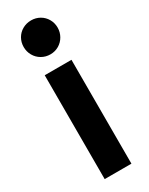

<svg xmlns="http://www.w3.org/2000/svg" viewBox="-201 -799 650 838"><g transform="rotate(-30 124.0 -380.5)"><path d="M56.6 -523.4H191.4V0H56.6ZM38.6 -675.8Q38.6 -699.2 49.8 -718.8Q61 -738.3 80.8 -749.5Q100.6 -760.7 124.5 -760.7Q147.9 -760.7 167.5 -749.5Q187 -738.3 198.2 -718.8Q209.5 -699.2 209.5 -675.8Q209.5 -652.3 198.2 -632.6Q187 -612.8 167.5 -601.3Q147.9 -589.8 124.5 -589.8Q100.6 -589.8 80.8 -601.3Q61 -612.8 49.8 -632.6Q38.6 -652.3 38.6 -675.8Z"/></g></svg>

Font: Reddit Sans Vanilla
Style: Bold
Weight: 700
Designer: Stephen Hutchings
Foundry: Reddit
Version: Version 1.013